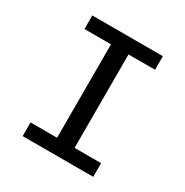

<svg xmlns="http://www.w3.org/2000/svg" viewBox="-163 -841 941 974"><g transform="rotate(30 307.5 -353.5)"><path d="M101 -706.7H514.4V-627.2H359V-80H514.4V0H101V-80H256.4V-627.2H101Z"/></g></svg>

Font: Fira Code Fixed Retina
Style: Regular
Weight: 450
Monospace: yes
Designer: Carrois Corporate, Edenspiekermann AG, Nikita Prokopov
Foundry: Carrois Corporate, Edenspiekermann AG, Nikita Prokopov
Version: Version 5.002